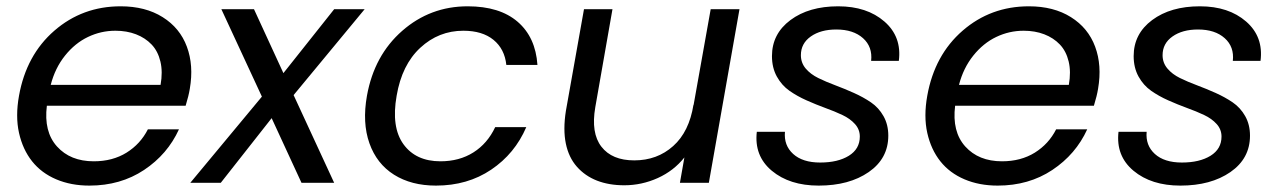

<svg xmlns="http://www.w3.org/2000/svg" viewBox="-20 -577 4048 606"><path d="M344.2 -480Q298.8 -480 257.8 -460.4Q216.8 -440.9 185.3 -401.6Q153.8 -362.3 140.1 -309.1H486.8Q494.1 -350.1 486.3 -382.8Q478.5 -415.5 458.5 -436.5Q438.5 -457.5 409.2 -468.8Q379.9 -480 344.2 -480ZM544.9 -168.9Q508.8 -89.8 434.6 -40.5Q360.4 8.8 262.2 8.8Q204.1 8.8 157.5 -11Q110.8 -30.8 81.3 -67.9Q51.8 -105 40 -157.5Q28.3 -210 40 -274.9Q63 -403.3 151.6 -480.2Q240.2 -557.1 360.8 -557.1Q439 -557.1 493.4 -522.9Q547.9 -488.8 569.8 -429.7Q591.8 -370.6 579.1 -296.9Q575.7 -275.4 565.9 -243.2H127.9Q117.7 -161.6 159.9 -114.7Q202.1 -67.9 275.9 -67.9Q335.4 -67.9 379.4 -95.2Q423.3 -122.6 446.8 -168.9Z M931.6 0 837.4 -204.1 676.8 0H580.6L806.6 -272L678.7 -547.9H781.7L874.5 -346.2L1034.7 -547.9H1130.9L906.7 -276.9L1034.7 0Z M1138.2 -274.9Q1161.1 -402.3 1249.5 -479.7Q1337.9 -557.1 1456.1 -557.1Q1557.1 -557.1 1613.8 -508.3Q1670.4 -459.5 1676.3 -372.1H1578.1Q1572.8 -422.4 1537.6 -451.2Q1502.4 -480 1442.4 -480Q1364.7 -480 1306.6 -426.3Q1248.5 -372.6 1231.9 -274.9Q1214.4 -175.8 1253.4 -121.8Q1292.5 -67.9 1370.1 -67.9Q1429.7 -67.9 1474.1 -95.9Q1518.6 -124 1543 -175.8H1641.1Q1605 -91.8 1530.3 -41.5Q1455.6 8.8 1356 8.8Q1278.3 8.8 1223.6 -25.6Q1168.9 -60.1 1146 -124.8Q1123 -189.5 1138.2 -274.9Z M2314 -547.9 2217.3 0H2126L2140.1 -80.1Q2106.9 -38.1 2056.2 -15.1Q2005.4 7.8 1950.2 7.8Q1902.3 7.8 1864.5 -6.8Q1826.7 -21.5 1800.8 -50.8Q1774.9 -80.1 1765.9 -124Q1756.8 -168 1766.1 -227.1L1823.2 -547.9H1913.1L1858.9 -238.8Q1844.7 -157.2 1878.2 -114Q1911.6 -70.8 1981.9 -70.8Q2054.2 -70.8 2104.7 -116Q2155.3 -161.1 2168.9 -247.1V-244.1L2223.1 -547.9Z M2783.7 -148.9Q2783.7 -76.7 2721.9 -33.9Q2660.2 8.8 2564 8.8Q2472.2 8.8 2416 -38.1Q2359.9 -85 2368.7 -161.1H2457.5Q2453.6 -118.2 2483.4 -91.1Q2513.2 -64 2568.8 -64Q2624.5 -64 2659.2 -85.4Q2693.8 -106.9 2693.8 -146Q2693.8 -168.5 2678.5 -185.5Q2663.1 -202.6 2638.7 -214.1Q2614.3 -225.6 2584.7 -236.3Q2555.2 -247.1 2525.6 -260.3Q2496.1 -273.4 2471.7 -290.5Q2447.3 -307.6 2431.9 -335.4Q2416.5 -363.3 2416.5 -399.9Q2416.5 -470.2 2474.9 -513.7Q2533.2 -557.1 2625.5 -557.1Q2716.3 -557.1 2771.5 -509Q2826.7 -460.9 2816.9 -384.8H2729.5Q2734.4 -429.2 2703.9 -456.5Q2673.3 -483.9 2619.6 -483.9Q2570.3 -483.9 2539.1 -461.9Q2507.8 -439.9 2507.8 -402.8Q2507.8 -378.9 2522.9 -360.8Q2538.1 -342.8 2562.5 -330.8Q2586.9 -318.8 2616.2 -307.9Q2645.5 -296.9 2675 -283.7Q2704.6 -270.5 2729 -253.9Q2753.4 -237.3 2768.6 -210.4Q2783.7 -183.6 2783.7 -148.9Z M3210.9 -480Q3165.5 -480 3124.5 -460.4Q3083.5 -440.9 3052 -401.6Q3020.5 -362.3 3006.8 -309.1H3353.5Q3360.8 -350.1 3353 -382.8Q3345.2 -415.5 3325.2 -436.5Q3305.2 -457.5 3275.9 -468.8Q3246.6 -480 3210.9 -480ZM3411.6 -168.9Q3375.5 -89.8 3301.3 -40.5Q3227.1 8.8 3128.9 8.8Q3070.8 8.8 3024.2 -11Q2977.5 -30.8 2948 -67.9Q2918.5 -105 2906.7 -157.5Q2895 -210 2906.7 -274.9Q2929.7 -403.3 3018.3 -480.2Q3106.9 -557.1 3227.5 -557.1Q3305.7 -557.1 3360.1 -522.9Q3414.6 -488.8 3436.5 -429.7Q3458.5 -370.6 3445.8 -296.9Q3442.4 -275.4 3432.6 -243.2H2994.6Q2984.4 -161.6 3026.6 -114.7Q3068.8 -67.9 3142.6 -67.9Q3202.1 -67.9 3246.1 -95.2Q3290 -122.6 3313.5 -168.9Z M3925.3 -148.9Q3925.3 -76.7 3863.5 -33.9Q3801.8 8.8 3705.6 8.8Q3613.8 8.8 3557.6 -38.1Q3501.5 -85 3510.3 -161.1H3599.1Q3595.2 -118.2 3625 -91.1Q3654.8 -64 3710.4 -64Q3766.1 -64 3800.8 -85.4Q3835.4 -106.9 3835.4 -146Q3835.4 -168.5 3820.1 -185.5Q3804.7 -202.6 3780.3 -214.1Q3755.9 -225.6 3726.3 -236.3Q3696.8 -247.1 3667.2 -260.3Q3637.7 -273.4 3613.3 -290.5Q3588.9 -307.6 3573.5 -335.4Q3558.1 -363.3 3558.1 -399.9Q3558.1 -470.2 3616.5 -513.7Q3674.8 -557.1 3767.1 -557.1Q3857.9 -557.1 3913.1 -509Q3968.3 -460.9 3958.5 -384.8H3871.1Q3876 -429.2 3845.5 -456.5Q3814.9 -483.9 3761.2 -483.9Q3711.9 -483.9 3680.7 -461.9Q3649.4 -439.9 3649.4 -402.8Q3649.4 -378.9 3664.6 -360.8Q3679.7 -342.8 3704.1 -330.8Q3728.5 -318.8 3757.8 -307.9Q3787.1 -296.9 3816.7 -283.7Q3846.2 -270.5 3870.6 -253.9Q3895 -237.3 3910.2 -210.4Q3925.3 -183.6 3925.3 -148.9Z"/></svg>

Font: Poppins
Style: Italic
Weight: 400
Italic angle: -10°
Designer: Ninad Kale (Devanagari), Jonny Pinhorn (Latin)
Foundry: Indian Type Foundry
Version: Version 3.200;PS 1.000;hotconv 16.6.54;makeotf.lib2.5.65590